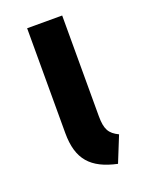

<svg xmlns="http://www.w3.org/2000/svg" viewBox="-110 -586 502 659"><g transform="rotate(-20 141.0 -257.0)"><path d="M200 -529H72V-146C72 -50 113 -5 206 15L244 -79C211 -95 200 -113 200 -162Z"/></g></svg>

Font: Fira Sans Medium
Style: Regular
Weight: 500
Designer: Carrois Corporate & Edenspiekermann AG
Foundry: Carrois Corporate GbR & Edenspiekermann AG
Version: Version 4.203